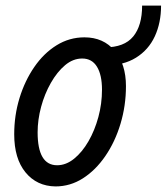

<svg xmlns="http://www.w3.org/2000/svg" viewBox="-20 -659 598 689"><path d="M31 -177Q31 -245 50 -307Q69 -369 103 -418.5Q137 -468 183 -496.5Q229 -525 283 -525Q351 -525 391.5 -477Q432 -429 432 -350Q432 -280 412.5 -215Q393 -150 358 -99Q323 -48 277.5 -19Q232 10 179 10Q112 9 71.5 -40.5Q31 -90 31 -177ZM115 -184Q115 -66 185 -66Q217 -66 246 -89.5Q275 -113 297.5 -152Q320 -191 333 -239Q346 -287 346 -337Q346 -390 328 -419.5Q310 -449 275 -449Q242 -449 213.5 -425Q185 -401 162.5 -361.5Q140 -322 127.5 -275.5Q115 -229 115 -184ZM356 -489Q426 -489 458 -528Q490 -567 490 -639H558Q558 -577 535.5 -528.5Q513 -480 468 -452Q423 -424 356 -424Z"/></svg>

Font: Radio Canada Condensed
Style: Italic
Weight: 400
Width: 3
Italic angle: -12°
Designer: Charles Daoud, Etienne Aubert Bonn, Alexandre Saumier Demers, Jacques Le Bailly
Foundry: Radio-Canada
Version: Version 2.104; ttfautohint (v1.8.4.7-5d5b);gftools[0.9.28.de